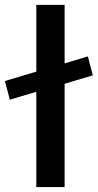

<svg xmlns="http://www.w3.org/2000/svg" viewBox="-41 -762 398 782"><path d="M-21 -432.1 106.9 -470.2V-742.2H222.2V-503.9L316.9 -532.2L336.9 -455.1L222.2 -420.9V0H106.9V-388.2L-1 -356Z"/></svg>

Font: Trueno
Style: Rg
Weight: 400
Designer: Julieta Ulanovsky
Foundry: Julieta Ulanovsky
Version: Version 3.001b